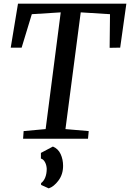

<svg xmlns="http://www.w3.org/2000/svg" viewBox="-20 -763 715 1056"><path d="M675 -743 641 -501 583 -500 585 -685 424 -695 340 -53 468 -42 464 0H107L110 -42L231 -53L314 -695L155 -685L99 -501H39L79 -743ZM206 244Q221 233 229 212.5Q237 192 237 165Q236 145 227.5 129Q219 113 205 109V78L271 43Q300 55 313.5 84.5Q327 114 327 149Q327 196 301.5 230Q276 264 248 273L206 254Z"/></svg>

Font: Koeln Type Serif
Style: Italic
Weight: 400
Italic angle: -8°
Designer: Eben Sorkin
Foundry: Eben Sorkin
Version: Version 2.002